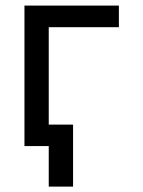

<svg xmlns="http://www.w3.org/2000/svg" viewBox="-20 -528 518 694"><path d="M112.3 -77.6V0H156.2V146.5H244.1V-77.6ZM68.4 0H156.2V-429.7H409.7V-507.8H68.4Z"/></svg>

Font: Giphurs SC
Style: Regular
Weight: 400
Version: Version 0.920